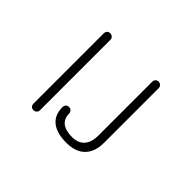

<svg xmlns="http://www.w3.org/2000/svg" viewBox="-137 -979 1273 1273"><g transform="rotate(45 500.0 -342.5)"><path d="M696.3 -670.9V-168.9Q696.3 -103.5 665 -69.3Q634.8 -37.1 579.1 -37.1Q518.6 -37.1 486.3 -62.5Q456.1 -87.9 456.1 -131.8Q456.1 -147.5 446.3 -156.2Q437.5 -164.1 424.8 -164.1Q412.1 -164.1 403.3 -156.2Q394.5 -147.5 394.5 -131.8Q394.5 -60.5 440.4 -22.5Q488.3 16.6 579.1 16.6Q665 16.6 710 -28.3Q756.8 -74.2 756.8 -160.2V-670.9Q756.8 -686.5 747.1 -695.3Q738.3 -703.1 726.6 -703.1Q713.9 -703.1 705.1 -695.3Q696.3 -686.5 696.3 -670.9ZM242.2 -670.9V-13.7Q242.2 1 251 9.8Q259.8 17.6 272.5 17.6Q285.2 17.6 293.9 9.8Q303.7 1 303.7 -13.7V-670.9Q303.7 -686.5 293.9 -695.3Q285.2 -703.1 272.5 -703.1Q259.8 -703.1 251 -695.3Q242.2 -686.5 242.2 -670.9Z"/></g></svg>

Font: GulimChe
Style: Regular
Weight: 400
Monospace: yes
Version: Version 2.21